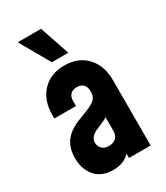

<svg xmlns="http://www.w3.org/2000/svg" viewBox="-196 -864 832 961"><g transform="rotate(-30 220.0 -383.5)"><path d="M264 -608H169L71 -780H206ZM389 -378V0H264V-25Q229 13 167 13Q101 13 65 -28Q29 -69 29 -136Q29 -230 110 -274Q131 -286 176.5 -302.5Q222 -319 243 -335Q264 -351 264 -378V-388Q264 -411 251 -424.5Q238 -438 214 -438Q190 -438 177 -424.5Q164 -411 164 -388V-358H39V-378Q39 -462 86.5 -512.5Q134 -563 214 -563Q294 -563 341.5 -512.5Q389 -462 389 -378ZM208 -102Q232 -102 248 -115.5Q264 -129 264 -159V-236Q253 -227 225 -215.5Q197 -204 193 -202Q154 -182 154 -152Q154 -131 168 -116.5Q182 -102 208 -102Z"/></g></svg>

Font: Mohave Bold
Style: Regular
Weight: 700
Designer: Gumpita Rahayu
Foundry: Tokotype
Version: Version 2.002;PS 002.002;hotconv 1.0.88;makeotf.lib2.5.64775